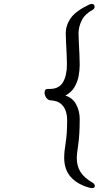

<svg xmlns="http://www.w3.org/2000/svg" viewBox="-20 -799 540 978"><path d="M234 -346Q281 -346 301 -380.5Q321 -415 321 -472Q321 -492 319.5 -522.5Q318 -553 316.5 -582.5Q315 -612 315 -629Q315 -671 341 -707.5Q367 -744 435 -776Q443 -779 447 -779Q455 -779 458.5 -774.5Q462 -770 462 -765Q462 -755 452 -749Q413 -728 396.5 -695.5Q380 -663 380 -627Q380 -612 381.5 -584Q383 -556 384.5 -525Q386 -494 386 -469Q386 -442 380.5 -412Q375 -382 359.5 -355.5Q344 -329 313 -312Q350 -301 368 -267Q386 -233 386 -193Q386 -114 378.5 -62.5Q371 -11 371 4Q371 47 390 77Q409 107 451 131Q463 138 463 149Q463 159 449 159Q446 159 442.5 158.5Q439 158 435 157Q374 140 340.5 102.5Q307 65 307 4Q307 -27 314.5 -71.5Q322 -116 322 -189Q322 -211 315 -233Q308 -255 290 -270.5Q272 -286 237 -288Q224 -289 215.5 -301.5Q207 -314 207 -327Q207 -346 223 -346Z"/></svg>

Font: Moon Stars Kai T HW
Style: Regular
Weight: 400
Designer: GuiWonder
Version: Version 1.101